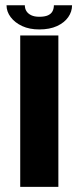

<svg xmlns="http://www.w3.org/2000/svg" viewBox="-20 -730 328 750"><path d="M59 0H208V-591.5H59ZM133.5 -615Q174 -615 202.8 -628.2Q231.5 -641.5 246.5 -663Q261.5 -684.5 261.5 -709.5H190.5Q190.5 -696.5 185.2 -686.2Q180 -676 167.5 -670.2Q155 -664.5 133.5 -664.5Q114.5 -664.5 102 -670.5Q89.5 -676.5 83.2 -686.5Q77 -696.5 77 -709.5H5.5Q5.5 -684.5 21.8 -663Q38 -641.5 66.5 -628.2Q95 -615 133.5 -615Z"/></svg>

Font: Anybody SemiExpanded SemiBold
Style: Regular
Weight: 600
Width: 6
Designer: Tyler Finck
Foundry: Etcetera Type Company
Version: Version 1.113;gftools[0.9.25]